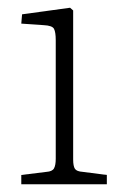

<svg xmlns="http://www.w3.org/2000/svg" viewBox="-20 -850 321 496"><path d="M35 -374V-398L100 -406Q115 -407 119.5 -415Q124 -423 124 -440V-746Q124 -767 119.5 -775.5Q115 -784 93 -785L35 -789L37 -813L161 -830L169 -823V-438Q169 -421 173.5 -414Q178 -407 194 -406L256 -398V-374Z"/></svg>

Font: Literata 18pt ExtraLight
Style: Regular
Weight: 250
Designer: Latin by Veronika Burian and Jose Scaglione. Greek by Irene Vlachou. Cyrillic by Vera Evstafieva.
Foundry: TypeTogether
Version: Version 3.103;gftools[0.9.29]